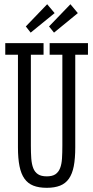

<svg xmlns="http://www.w3.org/2000/svg" viewBox="-20 -875 441 908"><path d="M4.9 -670.9H186V-616.2H126V-186Q126 -152.3 127.9 -125.5Q129.9 -98.6 137.2 -79.8Q144.5 -61 159.7 -51Q174.8 -41 201.2 -41Q227.5 -41 242.2 -51Q256.8 -61 264.2 -79.8Q271.5 -98.6 273.2 -125.5Q274.9 -152.3 274.9 -186V-616.2H214.8V-670.9H396V-616.2H335.9V-178.2Q335.9 -125.5 328.9 -89.1Q321.8 -52.7 305.9 -30Q290 -7.3 264.2 2.9Q238.3 13.2 201.2 13.2Q163.6 13.2 137.7 2.9Q111.8 -7.3 95.7 -30Q79.6 -52.7 72.3 -89.1Q64.9 -125.5 64.9 -178.2V-616.2H4.9ZM238.3 -813 125 -720.7 102.1 -750 203.1 -855ZM348.1 -813 235.4 -720.7 211.9 -750 313 -855Z"/></svg>

Font: Stint Ultra Condensed
Style: Regular
Weight: 400
Width: 1
Designer: Astigmatic (AOETI)
Foundry: Astigmatic (AOETI)
Version: Version 1.000